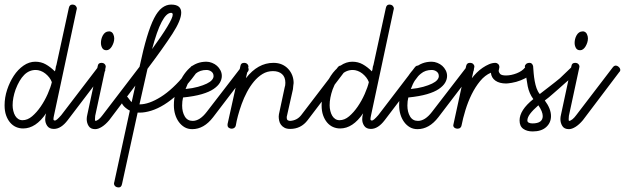

<svg xmlns="http://www.w3.org/2000/svg" viewBox="-22 -571 2724 837"><path d="M278 -536Q281 -551 293 -551Q303 -551 308 -545.5Q313 -540 313 -535Q313 -530 312 -529L213 -66Q211 -57 211 -51Q211 -46 217.5 -45.5Q224 -45 245 -69L404 -277Q410 -285 417 -285Q424 -285 430.5 -278.5Q437 -272 437 -266Q437 -260 432 -256L273 -47Q244 -9 213 -9Q193 -9 184 -22Q175 -35 175 -51Q175 -64 179 -77Q134 -11 79 -11Q62 -11 47.5 -17.5Q33 -24 22 -37Q11 -50 4.5 -68.5Q-2 -87 -2 -112Q-2 -146 9 -179.5Q20 -213 38 -240.5Q56 -268 80.5 -285Q105 -302 132 -302Q157 -302 177.5 -290.5Q198 -279 217 -260Q220 -266 220.5 -273.5Q221 -281 224 -288ZM204 -213Q200 -224 192.5 -233.5Q185 -243 175.5 -250.5Q166 -258 155 -262Q144 -266 134 -266Q105 -266 83.5 -244.5Q62 -223 46 -181Q33 -144 33 -112Q33 -100 36 -87.5Q39 -75 44.5 -66Q50 -57 58 -52Q66 -47 76 -47Q98 -47 118 -64Q138 -81 155.5 -106.5Q173 -132 186 -161.5Q199 -191 204 -213Z M457 -434Q467 -432 471.5 -422.5Q476 -413 476 -404Q476 -394 473 -385Q470 -376 465.5 -368.5Q461 -361 455 -356.5Q449 -352 442 -352Q429 -352 423.5 -362Q418 -372 418 -384Q418 -392 420 -400.5Q422 -409 426.5 -417Q431 -425 437.5 -429.5Q444 -434 452 -434ZM404 -283Q406 -297 420 -297Q429 -297 434 -292Q439 -287 439 -280Q439 -279 438.5 -277.5Q438 -276 438 -275L393 -66Q392 -57 392 -51Q392 -48 393 -44Q400 -44 408.5 -51Q417 -58 425 -69L584 -277Q590 -285 597 -285Q604 -285 610.5 -279Q617 -273 617 -266Q617 -260 612 -256L454 -47Q438 -28 422 -18Q406 -8 393 -8Q373 -8 364.5 -21.5Q356 -35 356 -52Q356 -61 359 -73Z M586 -116H587Q627 -116 679 -148.5Q731 -181 787 -249L808 -277Q813 -285 821 -285Q828 -285 834.5 -279Q841 -273 841 -266Q841 -260 836 -256L814 -227Q784 -189 753.5 -161Q723 -133 694 -115Q665 -97 637.5 -88.5Q610 -80 587 -80H578L510 231Q507 246 496 246Q486 246 480.5 241Q475 236 475 229Q475 225 476 224L544 -89Q539 -91 532 -96Q525 -101 519 -107Q513 -113 509.5 -120.5Q506 -128 506 -135Q506 -140 511 -146Q516 -152 526 -152Q531 -152 533.5 -148.5Q536 -145 539 -141.5Q542 -138 545 -133.5Q548 -129 552 -126L587 -283Q603 -358 618.5 -409.5Q634 -461 650 -492Q666 -523 684.5 -537Q703 -551 724 -551Q768 -551 768 -516Q768 -483 729.5 -423.5Q691 -364 621 -271ZM641 -357Q684 -416 707.5 -455Q731 -494 731 -507Q731 -515 724 -515Q683 -515 641 -357Z M1030 -279Q1036 -287 1043 -287Q1049 -287 1055.5 -280.5Q1062 -274 1062 -269Q1062 -262 1058 -258L907 -60Q867 -8 816 -8Q797 -8 782.5 -16.5Q768 -25 757.5 -39.5Q747 -54 741.5 -72.5Q736 -91 736 -112Q736 -141 742 -161Q748 -181 752 -193Q773 -245 803.5 -273.5Q834 -302 878 -302Q890 -302 902.5 -297Q915 -292 924 -284Q933 -276 939 -264.5Q945 -253 945 -240Q945 -225 936.5 -210.5Q928 -196 909 -183Q890 -170 857.5 -160.5Q825 -151 776 -146Q772 -130 772 -111Q772 -83 783.5 -63.5Q795 -44 818 -44Q849 -44 879 -83ZM831 -250Q803 -228 787 -183Q818 -186 841 -192.5Q864 -199 879.5 -206.5Q895 -214 902 -222.5Q909 -231 909 -239Q909 -252 899.5 -259Q890 -266 878 -266Q850 -266 831 -250Z M1450 -277Q1456 -285 1463 -285Q1470 -285 1476.5 -279.5Q1483 -274 1483 -266Q1483 -260 1478 -256L1319 -47Q1290 -9 1243 -9Q1228 -9 1218.5 -14Q1209 -19 1203 -27Q1197 -35 1195 -45Q1193 -55 1193 -63Q1193 -69 1194 -73L1219 -190Q1222 -198 1222 -210Q1222 -235 1207.5 -248Q1193 -261 1168 -261Q1143 -261 1122.5 -248.5Q1102 -236 1085 -215.5Q1068 -195 1054.5 -169.5Q1041 -144 1031.5 -117.5Q1022 -91 1015.5 -67Q1009 -43 1006 -24Q1005 -18 1000 -14Q995 -10 988 -10Q981 -10 975.5 -14Q970 -18 970 -25Q970 -26 970 -27.5Q970 -29 970 -30L1026 -283Q1028 -297 1042 -297Q1051 -297 1056 -292Q1061 -287 1061 -280Q1061 -279 1060.5 -277.5Q1060 -276 1060 -275L1050 -230Q1102 -297 1170 -297Q1191 -297 1207 -290Q1223 -283 1234.5 -270.5Q1246 -258 1252 -242.5Q1258 -227 1258 -209Q1257 -204 1256.5 -197.5Q1256 -191 1255 -182L1229 -66Q1228 -64 1228 -59Q1228 -49 1233 -46.5Q1238 -44 1243 -44Q1273 -46 1291 -69Z M1660 -536Q1663 -551 1675 -551Q1685 -551 1690 -545.5Q1695 -540 1695 -535Q1695 -530 1694 -529L1595 -66Q1593 -57 1593 -51Q1593 -46 1599.5 -45.5Q1606 -45 1627 -69L1786 -277Q1792 -285 1799 -285Q1806 -285 1812.5 -278.5Q1819 -272 1819 -266Q1819 -260 1814 -256L1655 -47Q1626 -9 1595 -9Q1575 -9 1566 -22Q1557 -35 1557 -51Q1557 -64 1561 -77Q1516 -11 1461 -11Q1444 -11 1429.5 -17.5Q1415 -24 1404 -37Q1393 -50 1386.5 -68.5Q1380 -87 1380 -112Q1380 -146 1391 -179.5Q1402 -213 1420 -240.5Q1438 -268 1462.5 -285Q1487 -302 1514 -302Q1539 -302 1559.5 -290.5Q1580 -279 1599 -260Q1602 -266 1602.5 -273.5Q1603 -281 1606 -288ZM1586 -213Q1582 -224 1574.5 -233.5Q1567 -243 1557.5 -250.5Q1548 -258 1537 -262Q1526 -266 1516 -266Q1487 -266 1465.5 -244.5Q1444 -223 1428 -181Q1415 -144 1415 -112Q1415 -100 1418 -87.5Q1421 -75 1426.5 -66Q1432 -57 1440 -52Q1448 -47 1458 -47Q1480 -47 1500 -64Q1520 -81 1537.5 -106.5Q1555 -132 1568 -161.5Q1581 -191 1586 -213Z M2012 -279Q2018 -287 2025 -287Q2031 -287 2037.5 -280.5Q2044 -274 2044 -269Q2044 -262 2040 -258L1889 -60Q1849 -8 1798 -8Q1779 -8 1764.5 -16.5Q1750 -25 1739.5 -39.5Q1729 -54 1723.5 -72.5Q1718 -91 1718 -112Q1718 -141 1724 -161Q1730 -181 1734 -193Q1755 -245 1785.5 -273.5Q1816 -302 1860 -302Q1872 -302 1884.5 -297Q1897 -292 1906 -284Q1915 -276 1921 -264.5Q1927 -253 1927 -240Q1927 -225 1918.5 -210.5Q1910 -196 1891 -183Q1872 -170 1839.5 -160.5Q1807 -151 1758 -146Q1754 -130 1754 -111Q1754 -83 1765.5 -63.5Q1777 -44 1800 -44Q1831 -44 1861 -83ZM1813 -250Q1785 -228 1769 -183Q1800 -186 1823 -192.5Q1846 -199 1861.5 -206.5Q1877 -214 1884 -222.5Q1891 -231 1891 -239Q1891 -252 1881.5 -259Q1872 -266 1860 -266Q1832 -266 1813 -250Z M2010 -283Q2013 -297 2026 -297Q2036 -297 2041 -292Q2046 -287 2046 -280Q2046 -279 2045.5 -277.5Q2045 -276 2045 -275L2035 -230Q2044 -242 2056 -254Q2068 -266 2082 -275.5Q2096 -285 2110 -291Q2124 -297 2138 -297Q2144 -297 2149.5 -292Q2155 -287 2155 -278Q2155 -275 2153.5 -270.5Q2152 -266 2152 -263Q2152 -256 2158 -249Q2164 -242 2184 -242Q2195 -242 2207 -244.5Q2219 -247 2230.5 -251.5Q2242 -256 2251.5 -262.5Q2261 -269 2267 -277Q2273 -285 2280 -285Q2287 -285 2293.5 -278.5Q2300 -272 2300 -266Q2300 -251 2284.5 -240Q2269 -229 2248.5 -221Q2228 -213 2209.5 -210Q2191 -207 2185 -207Q2155 -207 2137.5 -219.5Q2120 -232 2118 -254Q2092 -243 2071 -217.5Q2050 -192 2034 -159.5Q2018 -127 2007 -91Q1996 -55 1990 -24Q1989 -18 1984.5 -14Q1980 -10 1972 -10Q1965 -10 1959.5 -14Q1954 -18 1954 -25Q1954 -26 1954.5 -27.5Q1955 -29 1955 -30Z M2268 -274 2266 -281Q2266 -287 2271.5 -292Q2277 -297 2287 -297Q2298 -297 2302 -283Q2303 -268 2304.5 -251Q2306 -234 2309 -217.5Q2312 -201 2317 -186.5Q2322 -172 2331 -161Q2338 -166 2349 -175Q2360 -184 2373 -193.5Q2386 -203 2398 -213Q2410 -223 2419 -230L2466 -275Q2472 -283 2479 -283Q2486 -283 2492.5 -277Q2499 -271 2499 -266Q2499 -261 2494 -254L2444 -211Q2425 -194 2412 -182.5Q2399 -171 2389 -162.5Q2379 -154 2371 -147Q2363 -140 2353 -133Q2380 -97 2380 -65Q2380 -36 2359 -17Q2338 2 2300 2Q2275 2 2259 -9.5Q2243 -21 2243 -46Q2243 -91 2303 -139Q2285 -163 2278.5 -195Q2272 -227 2268 -274ZM2344 -65Q2344 -84 2325 -112Q2301 -91 2289 -75Q2277 -59 2277 -46Q2277 -39 2283.5 -36Q2290 -33 2299 -33Q2344 -33 2344 -65Z M2522 -434Q2532 -432 2536.5 -422.5Q2541 -413 2541 -404Q2541 -394 2538 -385Q2535 -376 2530.5 -368.5Q2526 -361 2520 -356.5Q2514 -352 2507 -352Q2494 -352 2488.5 -362Q2483 -372 2483 -384Q2483 -392 2485 -400.5Q2487 -409 2491.5 -417Q2496 -425 2502.5 -429.5Q2509 -434 2517 -434ZM2469 -283Q2471 -297 2485 -297Q2494 -297 2499 -292Q2504 -287 2504 -280Q2504 -279 2503.5 -277.5Q2503 -276 2503 -275L2458 -66Q2457 -57 2457 -51Q2457 -48 2458 -44Q2465 -44 2473.5 -51Q2482 -58 2490 -69L2649 -277Q2655 -285 2662 -285Q2669 -285 2675.5 -279Q2682 -273 2682 -266Q2682 -260 2677 -256L2519 -47Q2503 -28 2487 -18Q2471 -8 2458 -8Q2438 -8 2429.5 -21.5Q2421 -35 2421 -52Q2421 -61 2424 -73Z"/></svg>

Font: Gruenewald VA
Style: Regular
Weight: 400
Designer: Peter Wiegel
Foundry: Peter Wiegel, nach dem Schriftentwurf von Dr. H. Gr¸newald
Version: Version 0.007